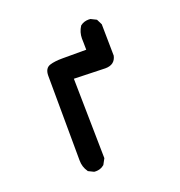

<svg xmlns="http://www.w3.org/2000/svg" viewBox="-109 -664 719 765"><g transform="rotate(-20 250.0 -281.0)"><path d="M121.1 -414.1Q121.1 -446.3 144.5 -453.6Q165 -460 197.3 -460H298.8Q298.8 -481.4 298.3 -493.4Q297.9 -505.4 297.9 -507.3Q297.9 -534.2 312.5 -557.1L313.5 -558.1Q328.1 -569.8 348.6 -569.8Q351.6 -569.8 356.4 -569.3L379.9 -557.6L391.6 -534.2L393.6 -400.4Q385.7 -364.3 345.2 -364.3L212.9 -368.2L218.8 -29.3L205.6 -4.9Q196.3 2.9 187.3 5.6Q178.2 8.3 169.9 8.3Q166.5 8.3 162.1 7.8L139.2 -3.4L138.2 -5.4Q123 -26.9 123 -54.7Z"/></g></svg>

Font: Bakudai
Style: Bold
Weight: 700
Version: Version 1.48